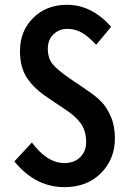

<svg xmlns="http://www.w3.org/2000/svg" viewBox="-20 -770 540 802"><path d="M249 11.7Q127.9 11.7 40 -95.7L113.3 -174.8Q176.8 -88.9 249 -88.9Q290 -88.9 314.9 -113.3Q339.8 -137.7 339.8 -176.8Q339.8 -222.7 317.9 -253.9Q295.9 -285.2 250 -314.5L180.7 -361.3Q124 -398.4 93.8 -442.9Q63.5 -487.3 63.5 -556.6Q63.5 -640.6 118.7 -695.3Q173.8 -750 260.7 -750Q362.3 -750 444.3 -658.2L381.8 -583Q349.6 -617.2 322.3 -633.3Q294.9 -649.4 261.7 -649.4Q226.6 -649.4 203.1 -626.5Q179.7 -603.5 179.7 -566.4Q179.7 -527.3 199.7 -502.4Q219.7 -477.5 275.4 -439.5L341.8 -394.5Q380.9 -368.2 403.3 -345.2Q425.8 -322.3 442.9 -283.2Q460 -244.1 460 -192.4Q460 -105.5 401.9 -46.9Q343.8 11.7 249 11.7Z"/></svg>

Font: Gen Shin Gothic Monospace Medium
Style: Regular
Weight: 500
Designer: [Source Han Sans]
Ryoko NISHIZUKA  (kana & ideographs); Paul D. Hunt (Latin, Greek & Cyrillic); Wenlong ZHANG  (bopomofo
Version: Version 1.002.20150607